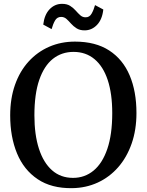

<svg xmlns="http://www.w3.org/2000/svg" viewBox="-20 -968 763 999"><path d="M355.5 11Q247.5 12.5 175.8 -35.8Q104 -84 68.5 -170Q33 -256 33 -367.5Q33 -455.5 58 -526.5Q83 -597.5 128.8 -647.8Q174.5 -698 236 -724.8Q297.5 -751.5 370 -751.5Q477 -751.5 548 -705.5Q619 -659.5 654.5 -576Q690 -492.5 690 -380Q690 -292.5 665 -221Q640 -149.5 595 -98Q550 -46.5 488.8 -18.2Q427.5 10 355.5 11ZM360 -42.5Q421 -42.5 467 -80.5Q513 -118.5 538.5 -193.5Q564 -268.5 564 -379.5Q564 -480.5 540.5 -551.5Q517 -622.5 471.8 -660.2Q426.5 -698 362.5 -698Q301 -698 255.2 -661.8Q209.5 -625.5 184.2 -552.2Q159 -479 159 -367.5Q159 -267.5 182.5 -194.5Q206 -121.5 250.8 -82Q295.5 -42.5 360 -42.5ZM420 -810Q395 -810 378.2 -820.8Q361.5 -831.5 349.5 -845.2Q337.5 -859 325.8 -869.5Q314 -880 298 -880Q277 -880 266.2 -861Q255.5 -842 248.5 -816.5L205 -840Q211 -891.5 238 -919.8Q265 -948 303 -948Q328.5 -948 345 -937.5Q361.5 -927 373.8 -913Q386 -899 397.8 -888.5Q409.5 -878 425 -878Q445.5 -877.5 456.5 -896.8Q467.5 -916 474.5 -941.5L517.5 -918.5Q512 -867 484.8 -838.5Q457.5 -810 420 -810Z"/></svg>

Font: Merriweather Medium
Style: Regular
Weight: 500
Version: Version 2.100